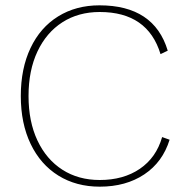

<svg xmlns="http://www.w3.org/2000/svg" viewBox="-20 -690 696 720"><path d="M354 10Q266 10 199 -31.5Q132 -73 95 -150Q58 -227 58 -330Q58 -433 94.5 -510Q131 -587 198 -628.5Q265 -670 353 -670Q558 -670 609 -500L582 -487Q534 -645 354 -645Q274 -645 214 -606.5Q154 -568 120.5 -497Q87 -426 87 -330Q87 -234 120.5 -163Q154 -92 214 -53.5Q274 -15 354 -15Q443 -15 504.5 -57Q566 -99 588 -176L616 -166Q590 -82 521 -36Q452 10 354 10Z"/></svg>

Font: Work Sans ExtraLight
Style: Regular
Weight: 280
Designer: Wei Huang
Foundry: Wei Huang
Version: Version 1.500